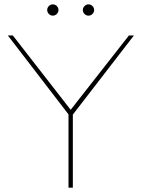

<svg xmlns="http://www.w3.org/2000/svg" viewBox="-20 -863 652 883"><path d="M295 0H315V-336L596 -700H573L305 -358L39 -700H16L295 -337ZM387 -791C401 -791 413 -803 413 -817C413 -831 401 -843 387 -843C373 -843 361 -831 361 -817C361 -803 373 -791 387 -791ZM223 -791C237 -791 249 -803 249 -817C249 -831 237 -843 223 -843C209 -843 197 -831 197 -817C197 -803 209 -791 223 -791Z"/></svg>

Font: Chess Sans Thin
Style: Regular
Weight: 100
Designer: Wolf Bōese
Foundry: Wolf Bōese
Version: Version 7.223;Glyphs 3.3 (3306)